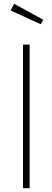

<svg xmlns="http://www.w3.org/2000/svg" viewBox="-20 -983 274 1003"><path d="M134.8 0H100.1V-750H134.8ZM206.5 -879.4 192.9 -856.4 35.6 -928.2 53.7 -963.4Z"/></svg>

Font: Spartan MB ExtLt
Style: Regular
Weight: 200
Designer: Matt Bailey, Mirko Velimirovic
Foundry: Matt Bailey
Version: Version 1.005